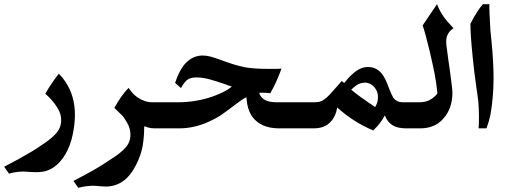

<svg xmlns="http://www.w3.org/2000/svg" viewBox="-80 -615 2432 920"><path d="M233 -224Q279 -156 279 -65Q279 -22 268.5 29.5Q258 81 234 123Q209 165 178 186Q159 199 139 204.5Q119 210 93 210L65 209Q45 207 35 207Q-3 207 -37 217L-60 184L13 145Q82 107 114 84Q164 52 188.5 24.5Q213 -3 213 -39Q213 -61 205 -79.5Q197 -98 182 -118Q165 -140 152 -152Q139 -164 137 -166Q167 -218 202 -262Q220 -244 233 -224Z M578 -149Q613 -125 649 -125H741V0H662Q642 0 628 -4.5Q614 -9 611 -10Q611 40 603.5 84.5Q596 129 570 179Q544 228 514 250Q475 279 426 279Q415 279 395 277Q377 275 366 275Q350 275 329.5 278Q309 281 295 285L272 252Q278 249 336 218Q394 187 445 152Q497 120 521 93Q545 66 545 31Q545 1 530 -25.5Q515 -52 503.5 -63.5Q492 -75 468 -98Q501 -158 536 -194Q538 -192 548.5 -177.5Q559 -163 578 -149Z M1215 -168Q1210 -169 1199.5 -170Q1189 -171 1176 -171L1162 -170Q1175 -125 1244 -125H1397V0H1257Q1169 0 1128 -57Q1104 -92 1101 -149Q1084 -142 1053 -118Q1010 -85 984 -67Q958 -49 923 -33Q852 0 779 0H727Q702 0 683 -18.5Q664 -37 664 -63Q664 -89 682.5 -107Q701 -125 727 -125H774Q860 -125 940 -153Q1001 -175 1031 -200Q1006 -208 1000 -211Q954 -227 922 -235.5Q890 -244 861 -244Q831 -244 816.5 -232Q802 -220 787 -193L759 -218Q779 -279 809 -312Q845 -349 891 -349Q909 -349 928 -344Q947 -339 977 -328Q1044 -303 1087 -294Q1130 -285 1204 -285H1241L1269 -286Q1254 -247 1243 -222.5Q1232 -198 1215 -168Z M1909 0H1866Q1824 0 1800 -15.5Q1776 -31 1764 -62Q1743 -22 1708 10Q1610 -32 1536 -100Q1528 -55 1503 -30Q1475 0 1423 0H1382Q1356 0 1338 -17.5Q1320 -35 1320 -62Q1320 -84 1336 -104.5Q1352 -125 1382 -125H1427Q1454 -125 1469.5 -135.5Q1485 -146 1500 -162L1558 -227L1569 -217Q1591 -245 1611 -262Q1646 -294 1684 -294Q1725 -294 1752 -259Q1768 -237 1784 -192Q1797 -159 1805 -146Q1822 -125 1848 -125H1909ZM1629 -207Q1619 -201 1603 -185Q1645 -150 1718 -102Q1719 -103 1725 -117Q1731 -131 1731 -149Q1731 -174 1719 -190Q1711 -203 1697.5 -211Q1684 -219 1669 -219Q1648 -219 1629 -207Z M2058 -416Q2058 -405 2059 -398L2069 -323L2074 -289Q2087 -197 2088 -170Q2087 -96 2047 -50Q2023 -20 1989 -9Q1964 0 1934 0H1895Q1869 0 1850.5 -18Q1832 -36 1832 -63Q1832 -85 1849 -105Q1866 -125 1895 -125H1931Q1961 -125 1983.5 -138.5Q2006 -152 2016 -168Q2011 -218 2002.5 -261.5Q1994 -305 1980 -365Q1957 -462 1945 -493L2014 -595Q2027 -562 2044 -537.5Q2061 -513 2093 -480Q2091 -479 2081 -470.5Q2071 -462 2064.5 -448Q2058 -434 2058 -416Z M2234 -595H2265Q2264 -583 2266 -543Q2268 -503 2270 -468L2275 -418Q2285 -318 2285 -240Q2285 -151 2270 -65Q2263 -32 2251 0H2213Q2215 -10 2215 -57Q2215 -91 2212 -128L2207 -166Q2207 -166 2202 -201Q2192 -270 2185 -341Q2174 -449 2174 -501Q2208 -567 2234 -595Z"/></svg>

Font: Mirza SemiBold
Style: Regular
Weight: 600
Designer: Arabic design by Kourosh Beigpour, Latin design by Eduardo Tunni, engineering by Lasse Fister
Version: Version 1.0010g